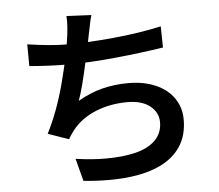

<svg xmlns="http://www.w3.org/2000/svg" viewBox="-57 -863 1114 976"><g transform="rotate(-5 500.0 -374.5)"><path d="M432 -744Q429 -729 426.5 -717Q424 -705 422 -696L411 -640L396 -572Q366 -430 342 -364Q404 -400 466.5 -416Q529 -432 600 -432Q679 -432 739 -406Q799 -380 832 -332.5Q865 -285 865 -223Q865 -142 827 -85Q789 -28 717 5Q618 50 461 50Q394 50 330 43L300 -72Q380 -60 454 -60Q541 -60 606 -76Q671 -92 707.5 -128.5Q744 -165 744 -220Q744 -270 702.5 -303Q661 -336 587 -336Q499 -336 424.5 -305.5Q350 -275 305 -218Q284 -190 276 -174L170 -211Q226 -321 263 -462Q300 -603 313 -703Q318 -748 318 -770Q318 -789 317 -799L444 -793Q436 -768 432 -744ZM308 -655Q413 -655 545 -667.5Q677 -680 790 -705L792 -597Q677 -579 545 -566Q413 -553 309 -553Q213 -553 107 -562L106 -673Q228 -655 308 -655Z"/></g></svg>

Font: Merged Yaku Han JP SemiBold
Style: Regular
Weight: 600
Designer: Ryoko NISHIZUKA 西塚涼子 (kana, bopomofo & ideographs); Paul D. Hunt (Latin, Greek & Cyrillic); Sandoll Communications 산돌커뮤니
Foundry: Adobe
Version: Version 2.004